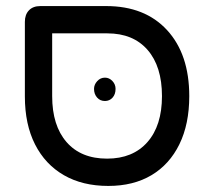

<svg xmlns="http://www.w3.org/2000/svg" viewBox="-20 -602 696 633"><path d="M337 11Q252 11 190.5 -24.5Q129 -60 95.5 -126Q62 -192 62 -284V-530Q62 -554 75.5 -568Q89 -582 113 -582H330Q458 -582 531 -502.5Q604 -423 604 -285Q604 -193 571.5 -126.5Q539 -60 479.5 -24.5Q420 11 337 11ZM333 -79Q418 -79 466 -133.5Q514 -188 514 -285Q514 -383 466.5 -437.5Q419 -492 334 -492H152V-285Q152 -188 199.5 -133.5Q247 -79 333 -79ZM326 -269Q310 -269 300 -280.5Q290 -292 290 -309Q290 -323 300.5 -334.5Q311 -346 326 -346Q340 -346 350.5 -335Q361 -324 361 -309Q361 -291 351 -280Q341 -269 326 -269Z"/></svg>

Font: Fredoka
Style: Regular
Weight: 400
Designer: Ben Nathan
Foundry: Milena B. Brandão, Ben Nathan
Version: Version 2.001